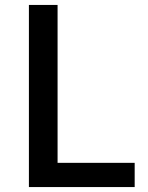

<svg xmlns="http://www.w3.org/2000/svg" viewBox="-20 -735 598 777"><path d="M97 -715V22H525V-76H213V-715Z"/></svg>

Font: コーポレート・ロゴ ver3 Medium
Style: Regular
Weight: 500
Designer: [KANA_main] LOGOTYPE.JP [Source Han Sans] Ryoko NISHIZUKA 西塚涼子 (kana, bopomofo & ideographs); Paul D. Hunt (Latin, Greek
Version: Version 12.001;FEAKit 1.0